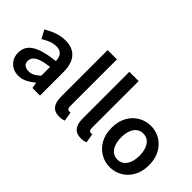

<svg xmlns="http://www.w3.org/2000/svg" viewBox="-49 -1348 1913 1913"><g transform="rotate(45 907.5 -391.5)"><path d="M217 14Q168 14 131.5 -7Q95 -28 74 -64.5Q53 -101 53 -149Q53 -239 131 -287.5Q209 -336 379 -355Q378 -385 368.5 -409.5Q359 -434 337.5 -448.5Q316 -463 279 -463Q237 -463 198 -447Q159 -431 122 -408L75 -496Q106 -515 141.5 -531.5Q177 -548 217.5 -558.5Q258 -569 302 -569Q372 -569 418 -541Q464 -513 487 -459.5Q510 -406 510 -329V0H403L393 -61H389Q352 -30 309 -8Q266 14 217 14ZM259 -90Q292 -90 320.5 -105.5Q349 -121 379 -149V-273Q304 -264 260 -248Q216 -232 197.5 -209.5Q179 -187 179 -159Q179 -122 201.5 -106Q224 -90 259 -90Z M792 14Q746 14 718 -5.5Q690 -25 678 -60.5Q666 -96 666 -143V-797H797V-137Q797 -113 806 -103.5Q815 -94 825 -94Q829 -94 833 -94.5Q837 -95 845 -96L861 2Q849 7 832.5 10.5Q816 14 792 14Z M1098 14Q1052 14 1024 -5.5Q996 -25 984 -60.5Q972 -96 972 -143V-797H1103V-137Q1103 -113 1112 -103.5Q1121 -94 1131 -94Q1135 -94 1139 -94.5Q1143 -95 1151 -96L1167 2Q1155 7 1138.5 10.5Q1122 14 1098 14Z M1505 14Q1436 14 1375.5 -20.5Q1315 -55 1278 -120.5Q1241 -186 1241 -277Q1241 -370 1278 -435Q1315 -500 1375.5 -534.5Q1436 -569 1505 -569Q1557 -569 1604.5 -549.5Q1652 -530 1689 -492.5Q1726 -455 1747.5 -401Q1769 -347 1769 -277Q1769 -186 1732 -120.5Q1695 -55 1634.5 -20.5Q1574 14 1505 14ZM1505 -94Q1546 -94 1575 -116.5Q1604 -139 1619.5 -180.5Q1635 -222 1635 -277Q1635 -333 1619.5 -374.5Q1604 -416 1575 -438.5Q1546 -461 1505 -461Q1465 -461 1436 -438.5Q1407 -416 1391.5 -374.5Q1376 -333 1376 -277Q1376 -222 1391.5 -180.5Q1407 -139 1436 -116.5Q1465 -94 1505 -94Z"/></g></svg>

Font: Noto Sans JP Thin SemiBold
Style: Regular
Weight: 600
Version: Version 2.004-H2;hotconv 1.0.118;makeotfexe 2.5.65603